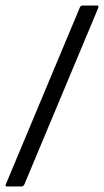

<svg xmlns="http://www.w3.org/2000/svg" viewBox="-42 -675 376 695"><path d="M-17 0Q-25 0 -20 -10L247 -648Q250 -655 257 -655H310Q317 -655 313 -645L46 -7Q42 0 36 0Z"/></svg>

Font: Sofia Sans Extra Condensed Medium
Style: Italic
Weight: 500
Italic angle: -9°
Version: Version 4.100